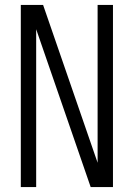

<svg xmlns="http://www.w3.org/2000/svg" viewBox="-20 -755 540 775"><path d="M64 0V-735H92H154L374 -98V-735H436V0H408H346L126 -637V0Z"/></svg>

Font: Iosevka SS01 Light
Style: Regular
Weight: 300
Monospace: yes
Designer: Belleve Invis
Foundry: Belleve Invis
Version: 2.3.3; ttfautohint (v1.8.3)